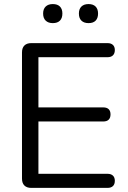

<svg xmlns="http://www.w3.org/2000/svg" viewBox="-20 -915 623 935"><path d="M132.3 0Q110.4 0 98.7 -11.7Q87.1 -23.3 87.1 -45.2V-659.8Q87.1 -681.7 98.7 -693.3Q110.4 -705 132.3 -705H503.6Q520.6 -705 529.9 -696.2Q539.2 -687.5 539.2 -671.4Q539.2 -654.4 529.9 -645.4Q520.6 -636.4 503.6 -636.4H167.1V-392H482.7Q500.2 -392 509.2 -383.3Q518.2 -374.5 518.2 -358Q518.2 -341 509.2 -332.2Q500.2 -323.4 482.7 -323.4H167.1V-68.6H503.6Q520.6 -68.6 529.9 -59.8Q539.2 -51.1 539.2 -34.6Q539.2 -17.5 529.9 -8.8Q520.6 0 503.6 0ZM411.3 -802.4Q388.8 -802.4 376.5 -814.5Q364.2 -826.5 364.2 -849.1Q364.2 -871.2 376.5 -883.2Q388.8 -895.2 411.3 -895.2Q433.4 -895.2 445.5 -883.2Q457.5 -871.2 457.5 -849.1Q457.5 -826.5 445.7 -814.5Q433.9 -802.4 411.3 -802.4ZM237.2 -802.4Q215.1 -802.4 202.5 -814.5Q190 -826.5 190 -849.1Q190 -871.2 202.5 -883.2Q215.1 -895.2 237.2 -895.2Q259.8 -895.2 271.8 -883.2Q283.8 -871.2 283.8 -849.1Q283.8 -826.5 271.8 -814.5Q259.8 -802.4 237.2 -802.4Z"/></svg>

Font: Nunito ExtraLight
Style: Regular
Weight: 200
Designer: Vernon Adams
Foundry: Vernon Adams
Version: Version 3.602